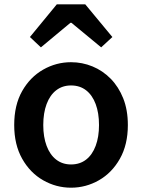

<svg xmlns="http://www.w3.org/2000/svg" viewBox="-20 -858 660 892"><path d="M310 14Q241 14 180.5 -20.5Q120 -55 83 -120.5Q46 -186 46 -277Q46 -370 83 -435Q120 -500 180.5 -534.5Q241 -569 310 -569Q362 -569 409.5 -549.5Q457 -530 494 -492.5Q531 -455 552.5 -401Q574 -347 574 -277Q574 -186 537 -120.5Q500 -55 439.5 -20.5Q379 14 310 14ZM310 -94Q351 -94 380 -116.5Q409 -139 424.5 -180.5Q440 -222 440 -277Q440 -333 424.5 -374.5Q409 -416 380 -438.5Q351 -461 310 -461Q270 -461 241 -438.5Q212 -416 196.5 -374.5Q181 -333 181 -277Q181 -222 196.5 -180.5Q212 -139 241 -116.5Q270 -94 310 -94ZM119 -686 244 -838H376L502 -686L450 -638L312 -752H307L170 -638Z"/></svg>

Font: Noto Sans JP Thin SemiBold
Style: Regular
Weight: 600
Version: Version 2.004-H2;hotconv 1.0.118;makeotfexe 2.5.65603